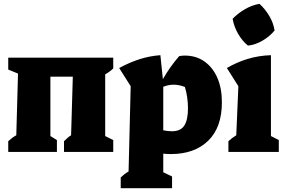

<svg xmlns="http://www.w3.org/2000/svg" viewBox="-20 -793 1494 1002"><path d="M23 0V-56Q33 -65 42.5 -72.5Q52 -80 65 -87L74 -409L23 -430V-492H571V-436Q554 -419 529 -405V-83L571 -62V0H314V-56Q321 -62 330.5 -71.5Q340 -81 351 -87L360 -393H243V-83L277 -62V0Z M610 189V133Q619 125 628.5 117Q638 109 651 102L662 -343L602 -438Q655 -467 708 -484Q761 -501 817 -505L830 -380Q849 -413 869.5 -442Q890 -471 915 -500Q930 -503 944 -503Q1003 -503 1046.5 -472.5Q1090 -442 1114 -387.5Q1138 -333 1138 -259Q1138 -128 1066.5 -58.5Q995 11 872 11Q853 11 832 9V106L878 128V189ZM885 -351Q859 -351 832 -340V-113Q858 -108 877 -108Q923 -108 942 -138Q961 -168 961 -227Q961 -255 957 -284Q953 -313 945 -339Q916 -351 885 -351Z M1172 0V-56Q1191 -74 1213 -87L1224 -343L1164 -438Q1215 -468 1272.5 -485.5Q1330 -503 1394 -505V-83L1435 -62V0ZM1334 -773Q1364 -746 1385.5 -709.5Q1407 -673 1413 -634Q1389 -604 1351 -581.5Q1313 -559 1274 -555Q1245 -578 1223 -616Q1201 -654 1194 -695Q1221 -723 1257.5 -744.5Q1294 -766 1334 -773Z"/></svg>

Font: Piazzolla ExtraBold
Style: Regular
Weight: 800
Designer: Juan Pablo del Peral
Foundry: Huerta Tipografica
Version: Version 1.330